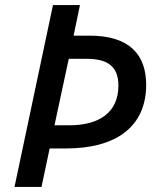

<svg xmlns="http://www.w3.org/2000/svg" viewBox="-20 -734 619 754"><path d="M37 0H143L175 -151H239C437 -151 554 -237 554 -401C554 -517 491 -594 332 -594H269L294 -714H188ZM253 -242H194L250 -503H321C404 -503 445 -472 445 -398C445 -292 369 -242 253 -242Z"/></svg>

Font: Noto Sans Medium
Style: Italic
Weight: 500
Italic angle: -12°
Designer: Monotype Design Team
Foundry: Monotype Imaging Inc.
Version: Version 2.013